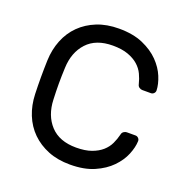

<svg xmlns="http://www.w3.org/2000/svg" viewBox="-129 -828 924 956"><g transform="rotate(20 333.5 -350.0)"><path d="M57 0ZM155 -434Q153 -389 153 -350Q153 -311 155 -266Q158 -183 205.5 -131.5Q253 -80 342 -80Q390 -80 423 -92Q456 -104 477.5 -123Q499 -142 510.5 -166.5Q522 -191 528 -216Q530 -227 538 -232.5Q546 -238 554 -238H600Q609 -238 615.5 -231.5Q622 -225 622 -216Q621 -183 605 -144Q589 -105 555.5 -70.5Q522 -36 469.5 -13Q417 10 342 10Q277 10 226 -10.5Q175 -31 138.5 -67Q102 -103 82 -152.5Q62 -202 60 -261Q57 -350 60 -439Q62 -497 82 -547Q102 -597 138.5 -633Q175 -669 226 -689.5Q277 -710 342 -710Q417 -710 469.5 -687Q522 -664 555.5 -629.5Q589 -595 605 -556Q621 -517 622 -484Q622 -475 615.5 -468.5Q609 -462 600 -462H554Q546 -462 538 -467.5Q530 -473 528 -484Q522 -509 510.5 -533.5Q499 -558 477.5 -577Q456 -596 423 -608Q390 -620 342 -620Q253 -620 205.5 -568.5Q158 -517 155 -434Z"/></g></svg>

Font: Rubik
Style: Regular
Weight: 400
Designer: Hubert & Fischer
Foundry: Hubert & Fischer
Version: Version 1.002; ttfautohint (v1.6)